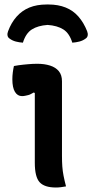

<svg xmlns="http://www.w3.org/2000/svg" viewBox="-20 -830 411 855"><path d="M135 -105Q135 -132 135 -162.5Q135 -193 135 -225Q135 -257 135 -290Q135 -323 135 -355Q135 -387 135 -416L130 -418Q124 -415 118 -411.5Q112 -408 105.5 -406.5Q99 -405 92 -403.5Q85 -402 78 -402Q58 -402 46.5 -421Q35 -440 35 -477Q35 -492 37 -507.5Q39 -523 42 -536Q53 -538 63 -539.5Q73 -541 83.5 -542Q94 -543 104.5 -544Q115 -545 125.5 -545.5Q136 -546 146 -546Q178 -546 203 -538Q228 -530 242 -513Q256 -496 256 -468Q256 -429 256 -386.5Q256 -344 256 -300.5Q256 -257 256 -215Q256 -173 256 -135Q256 -109 257.5 -88.5Q259 -68 263 -47.5Q267 -27 274 0Q262 2 251.5 3.5Q241 5 229 5Q178 5 156.5 -18.5Q135 -42 135 -105ZM192 -719Q149 -716 122 -699Q95 -682 82 -640Q66 -641 50.5 -645Q35 -649 23 -658Q15 -663 13.5 -672Q12 -681 16 -691Q30 -729 54 -756Q78 -783 111 -796.5Q144 -810 188 -810H196Q239 -810 272.5 -796.5Q306 -783 329.5 -756Q353 -729 368 -691Q372 -681 370.5 -672Q369 -663 361 -658Q349 -649 333.5 -645Q318 -641 302 -640Q289 -682 262 -699Q235 -716 192 -719Z"/></svg>

Font: Recursive Casual SemiBold
Style: Regular
Weight: 600
Version: Version 1.047